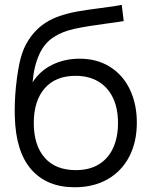

<svg xmlns="http://www.w3.org/2000/svg" viewBox="-20 -755 623 790"><path d="M41 -275.5Q40.5 -283.5 40.5 -300Q40.5 -363 49.5 -431.8Q58.5 -500.5 72 -538Q85 -575.5 109.5 -607.5Q134 -639.5 165.5 -660Q193 -678.5 229 -690.2Q265 -702 300.8 -708.2Q336.5 -714.5 391.5 -721.5Q452 -729 481 -735L489 -668.5Q465 -664 414.5 -657.5Q338 -647.5 287.2 -636.5Q236.5 -625.5 203 -603.5Q163.5 -579.5 141.5 -531Q119.5 -482.5 114 -416Q144 -463.5 195 -488.5Q246 -513.5 307.5 -513.5Q379 -513.5 432.2 -480.2Q485.5 -447 514.2 -387.2Q543 -327.5 543 -250.5Q543 -170.5 511.8 -110.5Q480.5 -50.5 422.8 -17.5Q365 15.5 287.5 15.5Q172.5 15.5 108.5 -58Q44.5 -131.5 41 -275.5ZM465.5 -249Q465.5 -309 444.8 -352.5Q424 -396 384.8 -419.5Q345.5 -443 291 -443Q208.5 -443 163.8 -391.5Q119 -340 119 -249Q119 -157.5 163.8 -106.2Q208.5 -55 292 -55Q348 -55 386.8 -78.8Q425.5 -102.5 445.5 -146.2Q465.5 -190 465.5 -249Z"/></svg>

Font: CCSD_manrope
Style: Regular
Weight: 400
Designer: Mikhail Sharanda
Foundry: Mikhail Sharanda
Version: Version 4.503